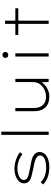

<svg xmlns="http://www.w3.org/2000/svg" viewBox="1084 -1864 790 2997"><g transform="rotate(-90 1478.5 -365.0)"><path d="M365 10Q276 10 206.5 -17Q137 -44 98 -88L135 -124Q173 -83 231 -61Q289 -39 358 -39Q397 -39 431.5 -44.5Q466 -50 493 -61Q520 -72 535.5 -90.5Q551 -109 551 -135Q551 -175 499 -200Q475 -212 436.5 -221.5Q398 -231 347 -240Q281 -255 233.5 -266.5Q186 -278 159 -297Q138 -313 126.5 -334.5Q115 -356 115 -384Q115 -417 132.5 -444Q150 -471 181.5 -491.5Q213 -512 254.5 -523Q296 -534 346 -534Q390 -534 437.5 -523Q485 -512 528.5 -492.5Q572 -473 602 -447L570 -409Q544 -431 508.5 -449.5Q473 -468 432.5 -478Q392 -488 348 -488Q314 -488 281.5 -481Q249 -474 223.5 -460.5Q198 -447 183 -429Q168 -411 168 -388Q168 -369 176.5 -356Q185 -343 203 -332Q226 -318 265 -309.5Q304 -301 360 -289Q415 -280 458.5 -270.5Q502 -261 531 -247Q568 -228 586.5 -202.5Q605 -177 605 -143Q605 -96 575 -61.5Q545 -27 491.5 -8.5Q438 10 365 10Z M872 0V-740H922V0Z M1471 10Q1395 10 1344 -18Q1293 -46 1267.5 -99Q1242 -152 1242 -224V-520H1292V-231Q1292 -171 1312.5 -128.5Q1333 -86 1373 -63.5Q1413 -41 1469 -41Q1518 -41 1559 -57.5Q1600 -74 1631 -100.5Q1662 -127 1679 -162Q1696 -197 1696 -234V-520H1746V0H1698L1693 -130H1701Q1690 -97 1656.5 -64.5Q1623 -32 1574.5 -11Q1526 10 1471 10Z M2095 0V-520H2145V0ZM2120 -631Q2098 -631 2086 -643Q2074 -655 2074 -676Q2074 -696 2086 -708.5Q2098 -721 2120 -721Q2142 -721 2154 -709Q2166 -697 2166 -676Q2166 -656 2154 -643.5Q2142 -631 2120 -631Z M2605 0V-681H2655V0ZM2432 -474V-520H2848V-474Z"/></g></svg>

Font: Lexend Peta ExtraLight
Style: Regular
Weight: 250
Version: Version 1.007